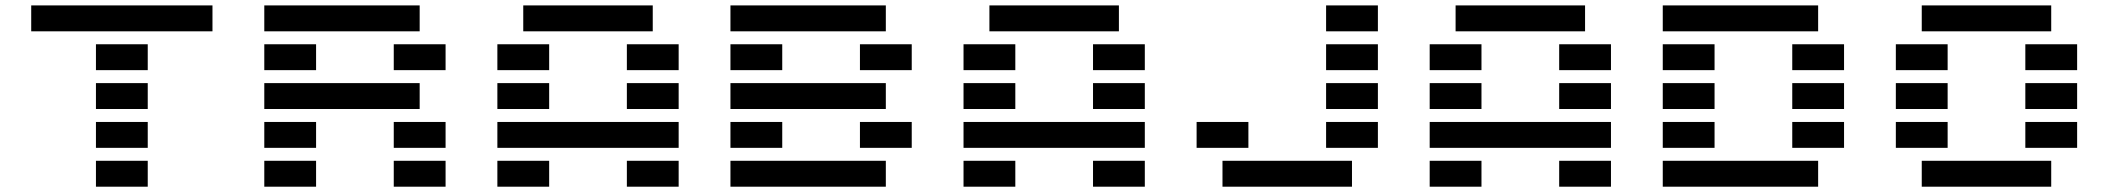

<svg xmlns="http://www.w3.org/2000/svg" viewBox="-20 -704 7950 724"><path d="M341.8 0V-97.7H537.1V0ZM97.7 -585.9V-683.6H781.2V-585.9ZM341.8 -439.5V-537.1H537.1V-439.5ZM341.8 -293V-390.6H537.1V-293ZM341.8 -146.5V-244.1H537.1V-146.5Z M1464.8 0V-97.7H1660.2V0ZM1562.5 -683.6V-585.9H976.6V-683.6ZM976.6 -439.5V-537.1H1171.9V-439.5ZM1464.8 -439.5V-537.1H1660.2V-439.5ZM976.6 -293V-390.6H1562.5V-293ZM976.6 -146.5V-244.1H1171.9V-146.5ZM1464.8 -146.5V-244.1H1660.2V-146.5ZM976.6 0V-97.7H1171.9V0Z M2343.8 0V-97.7H2539.1V0ZM2441.4 -683.6V-585.9H1953.1V-683.6ZM1855.5 -439.5V-537.1H2050.8V-439.5ZM2343.8 -439.5V-537.1H2539.1V-439.5ZM1855.5 -293V-390.6H2050.8V-293ZM2343.8 -293V-390.6H2539.1V-293ZM2539.1 -244.1V-146.5H1855.5V-244.1ZM1855.5 0V-97.7H2050.8V0Z M2734.4 0V-97.7H3320.3V0ZM3320.3 -683.6V-585.9H2734.4V-683.6ZM2734.4 -439.5V-537.1H2929.7V-439.5ZM3222.7 -439.5V-537.1H3418V-439.5ZM2734.4 -293V-390.6H3320.3V-293ZM2734.4 -146.5V-244.1H2929.7V-146.5ZM3222.7 -146.5V-244.1H3418V-146.5Z M4101.6 0V-97.7H4296.9V0ZM4199.2 -683.6V-585.9H3710.9V-683.6ZM3613.3 -439.5V-537.1H3808.6V-439.5ZM4101.6 -439.5V-537.1H4296.9V-439.5ZM3613.3 -293V-390.6H3808.6V-293ZM4101.6 -293V-390.6H4296.9V-293ZM4296.9 -244.1V-146.5H3613.3V-244.1ZM3613.3 0V-97.7H3808.6V0Z M4980.5 -585.9V-683.6H5175.8V-585.9ZM4980.5 -439.5V-537.1H5175.8V-439.5ZM4980.5 -293V-390.6H5175.8V-293ZM4492.2 -146.5V-244.1H4687.5V-146.5ZM4980.5 -146.5V-244.1H5175.8V-146.5ZM4589.8 0V-97.7H5078.1V0Z M5859.4 0V-97.7H6054.7V0ZM5957 -683.6V-585.9H5468.8V-683.6ZM5371.1 -439.5V-537.1H5566.4V-439.5ZM5859.4 -439.5V-537.1H6054.7V-439.5ZM5371.1 -293V-390.6H5566.4V-293ZM5859.4 -293V-390.6H6054.7V-293ZM6054.7 -244.1V-146.5H5371.1V-244.1ZM5371.1 0V-97.7H5566.4V0Z M6250 0V-97.7H6835.9V0ZM6835.9 -683.6V-585.9H6250V-683.6ZM6250 -439.5V-537.1H6445.3V-439.5ZM6738.3 -439.5V-537.1H6933.6V-439.5ZM6250 -293V-390.6H6445.3V-293ZM6738.3 -293V-390.6H6933.6V-293ZM6250 -146.5V-244.1H6445.3V-146.5ZM6738.3 -146.5V-244.1H6933.6V-146.5Z M7226.6 0V-97.7H7714.8V0ZM7714.8 -683.6V-585.9H7226.6V-683.6ZM7128.9 -439.5V-537.1H7324.2V-439.5ZM7617.2 -439.5V-537.1H7812.5V-439.5ZM7128.9 -293V-390.6H7324.2V-293ZM7617.2 -293V-390.6H7812.5V-293ZM7128.9 -146.5V-244.1H7324.2V-146.5ZM7617.2 -146.5V-244.1H7812.5V-146.5Z"/></svg>

Font: Trigram
Style: Regular
Weight: 400
Designer: GGBotNet
Foundry: GGBotNet
Version: 1.05